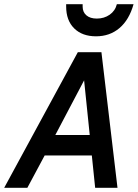

<svg xmlns="http://www.w3.org/2000/svg" viewBox="-52 -900 660 920"><path d="M-32 0 321 -650H434L511 0H404L388 -155H162L79 0ZM213 -253H378L351 -515ZM408 -726Q342 -726 303.5 -764Q265 -802 265 -869V-880H344V-868Q344 -842 362 -826.5Q380 -811 412 -811Q447 -811 473.5 -829.5Q500 -848 508 -880H588Q567 -805 520.5 -765.5Q474 -726 408 -726Z"/></svg>

Font: Sometype Mono SemiBold
Style: Italic
Weight: 600
Italic angle: -12°
Designer: Ryoichi Tsunekawa
Foundry: Dharma Type
Version: Version 1.001